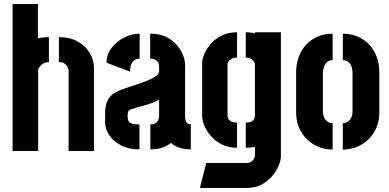

<svg xmlns="http://www.w3.org/2000/svg" viewBox="-20 -736 1917 946"><path d="M42 8V-716H167V-546Q178 -550 193 -551.5Q208 -553 221 -553V-430Q203 -430 191 -421.5Q179 -413 173.5 -404Q168 -395 168 -392V8ZM318 8V-392Q318 -394 314 -403.5Q310 -413 300 -421.5Q290 -430 270 -430V-553Q325 -553 363.5 -531Q402 -509 422.5 -474.5Q443 -440 443 -402V8Z M667 0Q614 0 576 -20Q538 -40 518 -70.5Q498 -101 498 -132V-183Q498 -193 500.5 -210.5Q503 -228 514 -248Q525 -268 552 -282Q568 -291 594.5 -300Q621 -309 650 -318.5Q679 -328 705 -338.5Q731 -349 747.5 -360.5Q764 -372 764 -385V-408Q764 -419 759.5 -427.5Q755 -436 745.5 -441.5Q736 -447 720 -447V-570Q778 -570 816 -544.5Q854 -519 873 -483Q892 -447 892 -417V-156Q892 -150 896.5 -137Q901 -124 920 -124V0Q888 0 863.5 -8.5Q839 -17 822 -32Q803 -16 778 -8Q753 0 721 0V-123Q739 -123 748 -130Q757 -137 760.5 -146.5Q764 -156 764 -163V-245Q748 -236 727 -228Q706 -220 684 -214.5Q662 -209 645.5 -204Q629 -199 622 -196Q609 -190 609 -173V-159Q609 -147 613.5 -139Q618 -131 630.5 -127Q643 -123 667 -123ZM621 -383 505 -427Q505 -468 529.5 -500Q554 -532 591.5 -551Q629 -570 668 -570V-447Q653 -447 642.5 -440Q632 -433 626.5 -419Q621 -405 621 -383Z M965 190 996 67H1194Q1211 67 1220 59.5Q1229 52 1232.5 44Q1236 36 1236 35V-12Q1229 -11 1221.5 -10Q1214 -9 1206.5 -8.5Q1199 -8 1191 -8V-132Q1209 -132 1218.5 -137Q1228 -142 1232 -150Q1236 -158 1236 -165V-420Q1236 -423 1232 -431Q1228 -439 1218.5 -445.5Q1209 -452 1191 -452V-577Q1199 -577 1206.5 -576.5Q1214 -576 1221.5 -574.5Q1229 -573 1236 -571V-577H1364V35Q1364 53 1353.5 79Q1343 105 1322 130.5Q1301 156 1269.5 173Q1238 190 1196 190ZM1148 -8Q1104 -8 1071.5 -25Q1039 -42 1018 -67Q997 -92 986.5 -118Q976 -144 976 -162V-425Q976 -444 986.5 -469.5Q997 -495 1018 -519.5Q1039 -544 1071.5 -560.5Q1104 -577 1148 -577V-452Q1130 -452 1119.5 -445.5Q1109 -439 1105 -432Q1101 -425 1101 -422V-163Q1101 -157 1105.5 -149.5Q1110 -142 1120 -137Q1130 -132 1148 -132Z M1619 1Q1583 1 1550.5 -12Q1518 -25 1493 -49Q1468 -73 1453.5 -107Q1439 -141 1439 -183V-379Q1439 -421 1452 -456Q1465 -491 1489 -516.5Q1513 -542 1546 -556Q1579 -570 1619 -570V-440Q1604 -440 1593.5 -432Q1583 -424 1577 -409Q1571 -394 1571 -373V-188Q1571 -171 1577 -157.5Q1583 -144 1594 -136.5Q1605 -129 1619 -129ZM1669 1V-129Q1683 -129 1694 -136.5Q1705 -144 1711 -157.5Q1717 -171 1717 -188V-373Q1717 -394 1711.5 -409Q1706 -424 1695 -432Q1684 -440 1669 -440V-570Q1709 -570 1742 -556Q1775 -542 1799 -516.5Q1823 -491 1836 -456Q1849 -421 1849 -379V-183Q1849 -141 1834.5 -107Q1820 -73 1795 -49Q1770 -25 1737.5 -12Q1705 1 1669 1Z"/></svg>

Font: Stick No Bills ExtraLight ExtraBold
Style: Regular
Weight: 800
Version: Version 2.000